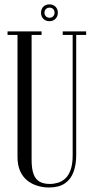

<svg xmlns="http://www.w3.org/2000/svg" viewBox="-20 -841 424 868"><path d="M165.5 -783.1Q165.5 -800.2 176 -810.8Q186.5 -821.2 203.3 -821.2Q220.1 -821.2 230.8 -810.8Q241.5 -800.2 241.5 -783.1Q241.5 -766.6 230.7 -755.9Q219.9 -745.2 203.6 -745.2Q186.5 -745.2 176 -755.9Q165.5 -766.6 165.5 -783.1ZM181 -783.2Q181 -774.1 187.4 -767.4Q193.7 -760.8 203.6 -760.8Q214.2 -760.8 220.4 -767.5Q226.6 -774.2 226.6 -783.4Q226.6 -794 220.4 -800.2Q214.1 -806.4 203.7 -806.4Q194 -806.4 187.5 -800.1Q181 -793.8 181 -783.2ZM59.1 -683H14.1V-699H167.9V-683H122.9V-118.2Q122.9 -76.8 132.2 -52.8Q141.5 -28.9 160.1 -19.1Q178.6 -9.4 205.1 -9.4Q223.5 -9.4 242.1 -14.9Q260.6 -20.5 275.7 -34.6Q290.8 -48.8 299.6 -74.2Q308.5 -99.8 308.5 -139.2V-683H263.5V-699H369.5V-683H324.5V-139.6Q324.5 -96.1 312.2 -63.1Q300 -30.1 273.1 -11.8Q246.2 6.6 201 6.6Q175 6.6 149.5 -1Q124 -8.6 103.6 -24.8Q83.1 -40.9 71.1 -67.5Q59.1 -94.1 59.1 -132.5Z"/></svg>

Font: Emberly Black
Style: Regular
Weight: 900
Designer: Rajesh Rajput
Foundry: Rajesh Rajput
Version: Version 1.000